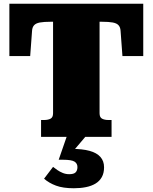

<svg xmlns="http://www.w3.org/2000/svg" viewBox="-20 -730 814 1024"><path d="M263 -126V-614H251Q214 -614 192.5 -610Q171 -606 161.5 -595Q152 -584 151 -566L141 -431H30V-710H744V-431H633L623 -566Q622 -584 612.5 -595Q603 -606 581.5 -610Q560 -614 523 -614H511V-126Q511 -104 524.5 -97Q538 -90 558 -90H575V0H199V-90H215Q236 -90 249.5 -97Q263 -104 263 -126ZM439 -5 367 80 362 64Q419 64 457.5 74.5Q496 85 515.5 107Q535 129 535 162Q535 193 523 214.5Q511 236 489.5 249Q468 262 438.5 268Q409 274 374 274Q316 274 278.5 260Q241 246 215 223L263 160Q273 168 286 177Q299 186 315 192.5Q331 199 349 199Q374 199 383.5 189Q393 179 393 161Q393 142 377.5 132Q362 122 316 122H293L337 -5Z"/></svg>

Font: Roboto Serif 20pt Black
Style: Regular
Weight: 900
Version: Version 1.008